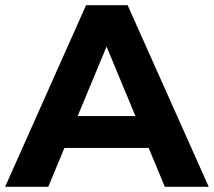

<svg xmlns="http://www.w3.org/2000/svg" viewBox="-29 -720 825 740"><path d="M-9.3 0 302.7 -700H462.9L775.5 0H606.3L349.6 -617.6H413.8L157 0ZM147.3 -149.8 189.8 -272.7H550.4L593.5 -149.8Z"/></svg>

Font: Montserrat Thin
Style: Regular
Weight: 100
Designer: Julieta Ulanovsky
Foundry: Julieta Ulanovsky
Version: Version 9.000